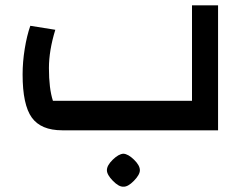

<svg xmlns="http://www.w3.org/2000/svg" viewBox="-20 -490 933 722"><path d="M65 -210Q65 -257 73 -306.5Q81 -356 94 -393L188 -378Q164 -300 164 -234Q164 -157 179 -111H702V-470H800V0H214Q134 0 99.5 -48Q65 -96 65 -210ZM382 150Q382 132 404 110.5Q426 89 444 88Q462 89 484 110.5Q506 132 506 150Q506 167 483.5 190Q461 213 444 212Q427 213 404.5 190Q382 167 382 150Z"/></svg>

Font: Changa Medium
Style: Regular
Weight: 500
Designer: Eduardo Rodriguez Tunni
Foundry: Eduardo Rodriguez Tunni
Version: Version 2.002; ttfautohint (v1.5) -l 8 -r 50 -G 150 -x 14 -H